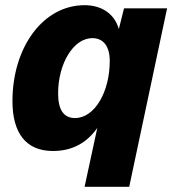

<svg xmlns="http://www.w3.org/2000/svg" viewBox="-20 -570 668 740"><path d="M184 12C260 12 316 -21 355 -77L306 150H478L624 -538H458L438 -458C422 -515 374 -550 306 -550C146 -550 28 -388 28 -180C28 -60 78 12 184 12ZM269 -115C224 -115 204 -149 204 -210C204 -325 263 -423 336 -423C378 -423 403 -392 403 -335C403 -216 345 -115 269 -115Z"/></svg>

Font: Geist ExtraBold
Style: Italic
Weight: 800
Italic angle: -12°
Designer: Basement.studio, Andrés Briganti, Mateo Zaragoza
Foundry: Basement.studio, Vercel, Andrés Briganti, Guido Ferreyra, Mateo Zaragoza
Version: Version 1.500